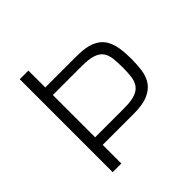

<svg xmlns="http://www.w3.org/2000/svg" viewBox="-176 -846 1005 1005"><g transform="rotate(-45 326.5 -344.0)"><path d="M106 0V-688H170V-563H402Q469 -563 507.5 -546.5Q546 -530 564.5 -500.5Q583 -471 589 -433Q595 -395 595 -350Q595 -308 589.5 -269Q584 -230 564.5 -201Q545 -172 506 -155Q467 -138 401 -138H170V0ZM170 -194H384Q436 -194 465 -204Q494 -214 508.5 -233.5Q523 -253 527 -282.5Q531 -312 531 -350Q531 -389 527.5 -418.5Q524 -448 510 -467.5Q496 -487 466.5 -497Q437 -507 385 -507H170Z"/></g></svg>

Font: Saira Thin Light
Style: Regular
Weight: 300
Version: Version 1.101